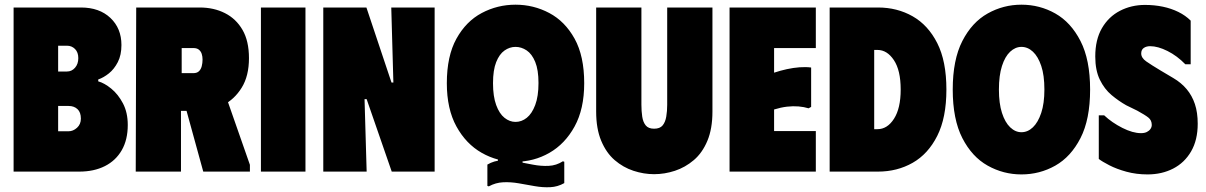

<svg xmlns="http://www.w3.org/2000/svg" viewBox="-20 -732 5144 819"><path d="M38 0H318Q381 0 427.5 -23.5Q474 -47 499.5 -91.5Q525 -136 525 -199Q525 -252 504.5 -291Q484 -330 454.5 -354Q425 -378 399 -385V-393Q422 -401 444.5 -419Q467 -437 482.5 -467Q498 -497 498 -540Q498 -611 451 -655.5Q404 -700 325 -700H38ZM228 -172V-280H273Q296 -280 310.5 -266.5Q325 -253 325 -226Q325 -202 308.5 -187Q292 -172 272 -172ZM228 -427V-537H266Q286 -537 300 -523Q314 -509 314 -484Q314 -459 300 -443Q286 -427 266 -427Z M561 -700H752V0H559ZM832 -700Q892 -700 939.5 -676Q987 -652 1014.5 -604.5Q1042 -557 1042 -484Q1042 -408 1011 -358Q980 -308 931.5 -283.5Q883 -259 829 -259H659V-700ZM755 -420H805Q820 -420 828.5 -428Q837 -436 840.5 -449.5Q844 -463 844 -478Q844 -491 840.5 -502Q837 -513 828.5 -520Q820 -527 805 -527H755ZM748 -360 932 -355 1046 -29V0H847Z M1093 -700H1283V0H1093Z M1649 -700H1834V0H1651L1544 -309H1535L1544 0H1359V-700H1543L1650 -380H1658Z M1886 -377Q1886 -493 1927 -567Q1968 -641 2035 -676.5Q2102 -712 2179 -712Q2256 -712 2323 -676.5Q2390 -641 2431 -567Q2472 -493 2472 -377Q2472 -267 2431 -192.5Q2390 -118 2323.5 -80Q2257 -42 2179 -42Q2102 -42 2035 -80Q1968 -118 1927 -192.5Q1886 -267 1886 -377ZM2083 -377Q2083 -321 2096.5 -284Q2110 -247 2132 -229.5Q2154 -212 2179 -212Q2205 -212 2227 -229.5Q2249 -247 2263 -284Q2277 -321 2277 -378Q2277 -434 2263 -468Q2249 -502 2226.5 -517Q2204 -532 2179 -532Q2154 -532 2132 -516.5Q2110 -501 2096.5 -467Q2083 -433 2083 -377ZM2387 -42V49Q2359 65 2327 66.5Q2295 68 2261 62Q2227 56 2193 50Q2159 44 2126.5 45.5Q2094 47 2065 63L2059 61V-30Q2088 -47 2120 -48Q2152 -49 2186 -42.5Q2220 -36 2254 -29.5Q2288 -23 2320.5 -24.5Q2353 -26 2381 -44ZM2104 -61H2209V-36H2104Z M3019 -256V-700H2826V-285Q2826 -258 2822 -234.5Q2818 -211 2806.5 -197Q2795 -183 2770 -183Q2746 -183 2734.5 -197Q2723 -211 2719.5 -234.5Q2716 -258 2716 -285V-700H2523V-256Q2523 -183 2544.5 -131.5Q2566 -80 2602 -49Q2638 -18 2682 -3.5Q2726 11 2770 11Q2815 11 2859 -3.5Q2903 -18 2939.5 -49Q2976 -80 2997.5 -131.5Q3019 -183 3019 -256Z M3460 -700V-527H3282V-422Q3309 -431 3336.5 -437Q3364 -443 3390.5 -445Q3417 -447 3440 -444V-276L3429 -270Q3410 -276 3386.5 -278Q3363 -280 3337 -277Q3311 -274 3282 -265V-173H3460V0H3092V-700Z M3725 -700H3519V0H3725Q3807 0 3873 -37.5Q3939 -75 3978 -152.5Q4017 -230 4017 -350Q4017 -471 3978 -548Q3939 -625 3873 -662.5Q3807 -700 3725 -700ZM3723 -181H3709V-519H3723Q3764 -519 3793 -475.5Q3822 -432 3822 -350Q3822 -270 3793.5 -225.5Q3765 -181 3723 -181Z M4044 -350Q4044 -477 4085 -557Q4126 -637 4193 -674.5Q4260 -712 4337 -712Q4415 -712 4481.5 -674.5Q4548 -637 4589 -557Q4630 -477 4630 -350Q4630 -223 4589 -143Q4548 -63 4481.5 -25.5Q4415 12 4337 12Q4260 12 4193 -25.5Q4126 -63 4085 -143Q4044 -223 4044 -350ZM4241 -350Q4241 -291 4254 -250.5Q4267 -210 4289 -189Q4311 -168 4337 -168Q4364 -168 4386 -189Q4408 -210 4421.5 -250.5Q4435 -291 4435 -350Q4435 -411 4421.5 -451Q4408 -491 4386 -511.5Q4364 -532 4337 -532Q4311 -532 4289 -511.5Q4267 -491 4254 -450.5Q4241 -410 4241 -350Z M5089 -204Q5089 -135 5061 -86.5Q5033 -38 4984.5 -13Q4936 12 4875 12Q4827 12 4785 0.5Q4743 -11 4712 -27Q4681 -43 4667 -54V-240H4690Q4723 -209 4767.5 -186.5Q4812 -164 4847 -164Q4862 -164 4872 -169Q4882 -174 4887.5 -182Q4893 -190 4893 -199Q4893 -219 4878.5 -230.5Q4864 -242 4831 -260L4784 -283Q4752 -301 4721.5 -326.5Q4691 -352 4671.5 -392Q4652 -432 4652 -491Q4652 -563 4680.5 -612Q4709 -661 4757.5 -686Q4806 -711 4864 -711Q4904 -711 4940 -703.5Q4976 -696 5006.5 -681Q5037 -666 5059 -644V-458H5036Q5001 -494 4960 -514.5Q4919 -535 4886 -535Q4870 -535 4859 -527.5Q4848 -520 4848 -504Q4848 -485 4869.5 -470Q4891 -455 4931 -431L4985 -399Q5019 -379 5042 -351.5Q5065 -324 5077 -288Q5089 -252 5089 -204Z"/></svg>

Font: Phudu Black
Style: Regular
Weight: 900
Version: Version 1.005;gftools[0.9.23]